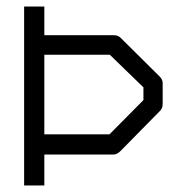

<svg xmlns="http://www.w3.org/2000/svg" viewBox="-20 -617 532 589"><path d="M116 -205H316L420 -310V-349L317 -449H116ZM116 -597V-509H329Q342 -509 350 -501L470 -382Q479 -373 479 -362V-298Q479 -285 471 -277L350 -154Q339 -143 329 -143H116V-48H54V-597Z"/></svg>

Font: IBM 3270 Semi-Condensed
Style: Condensed
Weight: 400
Monospace: yes
Version: Version 2.3.1